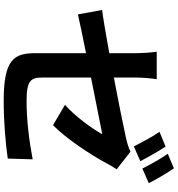

<svg xmlns="http://www.w3.org/2000/svg" viewBox="19 -922 962 1040"><g transform="rotate(90 500.0 -402.0)"><path d="M34 -474 58 -343C100 -353 179 -369 268 -387V-114C268 4 301 59 528 59C636 59 756 49 839 37L843 -98C744 -79 632 -65 527 -65C418 -65 400 -87 400 -149V-414C541 -442 676 -469 707 -475C679 -423 614 -332 548 -273L658 -208C730 -278 821 -416 865 -499C874 -517 888 -539 897 -553L801 -628C783 -618 759 -611 730 -604C685 -594 545 -565 400 -538V-655C400 -690 404 -740 409 -770H260C265 -740 268 -689 268 -655V-513C169 -495 81 -480 34 -474ZM773 -646 853 -681C834 -718 799 -781 774 -818L694 -785C721 -747 752 -687 773 -646ZM893 -692 972 -727C955 -762 918 -825 892 -863L813 -830C840 -792 872 -734 893 -692Z"/></g></svg>

Font: Noto Sans KR Bold
Style: Regular
Weight: 700
Designer: Ryoko NISHIZUKA  (kana & ideographs); Paul D. Hunt (Latin, Greek & Cyrillic); Wenlong ZHANG  (bopomofo); Sandoll Communi
Foundry: Adobe Systems Incorporated
Version: Version 1.004;PS 1.004;hotconv 1.0.82;makeotf.lib2.5.63406